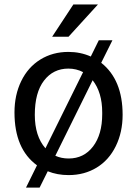

<svg xmlns="http://www.w3.org/2000/svg" viewBox="-20 -769 606 854"><path d="M44.4 -269Q44.4 -346.7 74.5 -408.4Q104.5 -470.2 159.4 -504.2Q214.4 -538.1 284.2 -538.1Q337.9 -538.1 383.8 -517.6L419.4 -589.8H480L430.2 -489.7Q525.4 -414.6 525.4 -258.3Q525.4 -181.2 495.1 -119.1Q464.8 -57.1 410.2 -23.7Q355.5 9.8 285.2 9.8Q234.4 9.8 192.4 -7.3L156.2 65.4H95.7L144.5 -33.7Q44.4 -106.4 44.4 -269ZM134.8 -258.3Q134.8 -163.6 182.1 -109.4L349.6 -448.2Q319.3 -463.9 284.2 -463.9Q216.8 -463.9 175.8 -410.6Q134.8 -357.4 134.8 -258.3ZM434.6 -269Q434.6 -357.9 392.1 -412.1L226.1 -76.2Q252.9 -64 285.2 -64Q353 -64 393.8 -117.4Q434.6 -170.9 434.6 -261.2ZM306.2 -749H415.5L284.7 -605.5H211.9Z"/></svg>

Font: Noboto
Style: Regular
Weight: 400
Designer: Google
Version: Version 2.001101; 2014